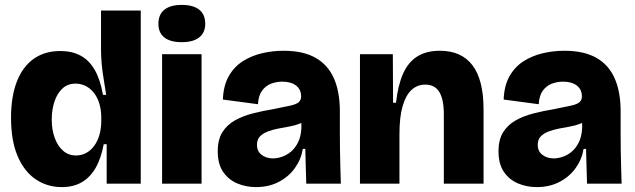

<svg xmlns="http://www.w3.org/2000/svg" viewBox="-20 -749 2589 783"><path d="M232 14Q173 14 126 -17.5Q79 -49 52 -112Q25 -175 25 -269Q25 -356 49 -417Q73 -478 118 -509.5Q163 -541 226 -541Q273 -541 308 -522.5Q343 -504 366 -464.5Q389 -425 400 -362H413Q408 -396 402.5 -428.5Q397 -461 394.5 -490.5Q392 -520 392 -545V-706H554V-207V0H415V-161H403Q392 -102 369.5 -63.5Q347 -25 313 -5.5Q279 14 232 14ZM290 -115Q312 -115 331 -125Q350 -135 364 -154Q378 -173 385.5 -199Q393 -225 393 -258V-269Q393 -295 387.5 -317.5Q382 -340 372 -357Q362 -374 348.5 -385.5Q335 -397 319.5 -402.5Q304 -408 288 -408Q256 -408 234.5 -388Q213 -368 202 -334.5Q191 -301 191 -261Q191 -220 203 -187Q215 -154 237 -134.5Q259 -115 290 -115Z M641 0V-528H802V0ZM721 -577Q675 -577 650.5 -596Q626 -615 626 -652Q626 -690 650.5 -709.5Q675 -729 721 -729Q768 -729 792.5 -709.5Q817 -690 817 -652Q817 -616 792.5 -596.5Q768 -577 721 -577Z M1024 14Q983 14 947.5 -1Q912 -16 890 -48Q868 -80 868 -132Q868 -180 887 -210Q906 -240 938 -258Q970 -276 1011 -286.5Q1052 -297 1095 -304Q1141 -313 1165 -318.5Q1189 -324 1198.5 -332.5Q1208 -341 1208 -356Q1208 -384 1187.5 -400Q1167 -416 1131 -416Q1107 -416 1085 -407.5Q1063 -399 1048.5 -379Q1034 -359 1032 -324L889 -343Q891 -400 913 -438.5Q935 -477 970.5 -499.5Q1006 -522 1049 -532Q1092 -542 1136 -542Q1216 -542 1266.5 -513.5Q1317 -485 1341.5 -430Q1366 -375 1366 -295V-205Q1366 -171 1366.5 -136.5Q1367 -102 1368 -68Q1369 -34 1370 0H1229Q1228 -32 1227 -67.5Q1226 -103 1225 -142H1215Q1208 -99 1182.5 -63.5Q1157 -28 1116.5 -7Q1076 14 1024 14ZM1093 -103Q1110 -103 1129.5 -109.5Q1149 -116 1166 -130Q1183 -144 1195 -167.5Q1207 -191 1209 -225V-265H1234Q1223 -253 1203 -245Q1183 -237 1160 -233Q1137 -229 1114 -224.5Q1091 -220 1071.5 -212.5Q1052 -205 1040 -192.5Q1028 -180 1028 -158Q1028 -132 1047 -117.5Q1066 -103 1093 -103Z M1448 0V-304V-528H1582L1583 -330H1595Q1603 -402 1624 -449Q1645 -496 1682 -519Q1719 -542 1774 -542Q1862 -542 1907 -482.5Q1952 -423 1952 -302V0H1790V-282Q1790 -344 1771.5 -374Q1753 -404 1714 -404Q1682 -404 1658.5 -382.5Q1635 -361 1622 -316.5Q1609 -272 1609 -202V0Z M2169 14Q2128 14 2092.5 -1Q2057 -16 2035 -48Q2013 -80 2013 -132Q2013 -180 2032 -210Q2051 -240 2083 -258Q2115 -276 2156 -286.5Q2197 -297 2240 -304Q2286 -313 2310 -318.5Q2334 -324 2343.5 -332.5Q2353 -341 2353 -356Q2353 -384 2332.5 -400Q2312 -416 2276 -416Q2252 -416 2230 -407.5Q2208 -399 2193.5 -379Q2179 -359 2177 -324L2034 -343Q2036 -400 2058 -438.5Q2080 -477 2115.5 -499.5Q2151 -522 2194 -532Q2237 -542 2281 -542Q2361 -542 2411.5 -513.5Q2462 -485 2486.5 -430Q2511 -375 2511 -295V-205Q2511 -171 2511.5 -136.5Q2512 -102 2513 -68Q2514 -34 2515 0H2374Q2373 -32 2372 -67.5Q2371 -103 2370 -142H2360Q2353 -99 2327.5 -63.5Q2302 -28 2261.5 -7Q2221 14 2169 14ZM2238 -103Q2255 -103 2274.5 -109.5Q2294 -116 2311 -130Q2328 -144 2340 -167.5Q2352 -191 2354 -225V-265H2379Q2368 -253 2348 -245Q2328 -237 2305 -233Q2282 -229 2259 -224.5Q2236 -220 2216.5 -212.5Q2197 -205 2185 -192.5Q2173 -180 2173 -158Q2173 -132 2192 -117.5Q2211 -103 2238 -103Z"/></svg>

Font: Bricolage Grotesque 72pt ExtraBold
Style: Regular
Weight: 800
Designer: Mathieu Triay
Foundry: Atelier Triay
Version: Version 1.001;gftools[0.9.33.dev8+g029e19f]